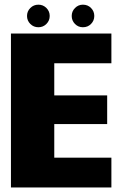

<svg xmlns="http://www.w3.org/2000/svg" viewBox="-20 -822 542 842"><path d="M28 0H468.5V-130.5H218V-278H450V-403.5H218V-544.5H468.5V-675H28ZM148.5 -702.5Q169 -702.5 183.5 -717Q198 -731.5 198 -752Q198 -772.5 183.5 -787Q169 -801.5 148.5 -801.5Q127.5 -801.5 113 -787Q98.5 -772.5 98.5 -752Q98.5 -731.5 113 -717Q127.5 -702.5 148.5 -702.5ZM343.5 -702.5Q365 -702.5 379.2 -717Q393.5 -731.5 393.5 -752Q393.5 -772.5 379.2 -787Q365 -801.5 343.5 -801.5Q323.5 -801.5 309 -787Q294.5 -772.5 294.5 -752Q294.5 -731.5 308.8 -717Q323 -702.5 343.5 -702.5Z"/></svg>

Font: Anybody SemiCondensed ExtraBold
Style: Regular
Weight: 800
Width: 4
Version: Version 1.113;gftools[0.9.25]